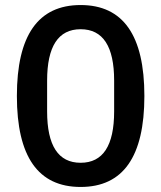

<svg xmlns="http://www.w3.org/2000/svg" viewBox="-20 -730 640 762"><path d="M553 -349Q553 12 300 12Q47 12 47 -349Q47 -710 300 -710Q553 -710 553 -349ZM433 -288V-410Q433 -614 300 -614Q167 -614 167 -410V-288Q167 -84 300 -84Q433 -84 433 -288Z"/></svg>

Font: IBM Plex Sans Medm
Style: Regular
Weight: 500
Designer: Mike Abbink, Paul van der Laan, Pieter van Rosmalen
Foundry: Bold Monday
Version: Version 3.005